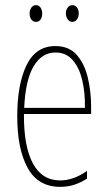

<svg xmlns="http://www.w3.org/2000/svg" viewBox="-20 -809 420 746"><path d="M195 -630Q248 -630 278 -596Q308 -562 321 -508Q334 -454 334 -394V-366H73Q72 -241 107.5 -174.5Q143 -108 214 -108Q266 -108 318 -145V-115Q297 -101 271 -92Q245 -83 214 -83Q128 -83 87.5 -156.5Q47 -230 47 -357Q47 -481 83 -555.5Q119 -630 195 -630ZM195 -605Q143 -605 111 -552Q79 -499 74 -390H310Q311 -449 299.5 -497.5Q288 -546 262.5 -575.5Q237 -605 195 -605ZM95 -756Q95 -769 101.5 -779Q108 -789 120 -789Q131 -789 137.5 -779.5Q144 -770 144 -756Q144 -742 137.5 -733Q131 -724 120 -724Q108 -724 101.5 -733.5Q95 -743 95 -756ZM236 -757Q236 -770 243 -779.5Q250 -789 261 -789Q272 -789 279 -780Q286 -771 286 -757Q286 -743 279 -733.5Q272 -724 261 -724Q250 -724 243 -734Q236 -744 236 -757Z"/></svg>

Font: Noto Sans Kannada UI ExtraCondensed Thin
Style: Regular
Weight: 100
Width: 2
Designer: Jelle Bosma - Monotype Design Team
Foundry: Monotype Imaging Inc.
Version: Version 2.005; ttfautohint (v1.8.4.7-5d5b)